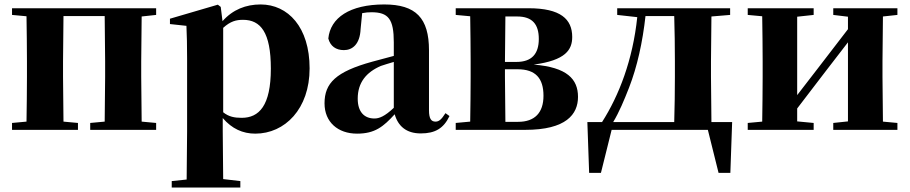

<svg xmlns="http://www.w3.org/2000/svg" viewBox="-20 -583 4084 862"><path d="M34 -516 99 -510C100 -451 101 -364 101 -308V-238C101 -182 100 -95 99 -37L34 -31V0H330V-31L265 -37L263 -238V-308L265 -511H450L452 -308V-238L450 -37L385 -31V0H681V-31L616 -37L614 -238V-308L616 -509L681 -516V-546H34Z M1126 17C1259 17 1370 -94 1370 -276C1370 -461 1273 -563 1150 -563C1084 -563 1025 -540 979 -488L971 -552L958 -562L743 -499V-475L817 -467C819 -419 820 -385 820 -320V7L818 223L751 230V259H1059V230L982 221L980 6V-53C1021 -5 1070 17 1126 17ZM982 -458C1015 -488 1041 -494 1071 -494C1150 -494 1196 -438 1196 -275C1196 -108 1143 -54 1065 -54C1032 -54 1007 -59 982 -79Z M1869 16C1934 16 1972 -7 1998 -62L1980 -75C1961 -45 1950 -37 1935 -37C1916 -37 1906 -50 1906 -88V-357C1906 -502 1847 -563 1705 -563C1550 -563 1463 -503 1454 -410C1463 -376 1488 -358 1524 -358C1562 -358 1596 -384 1599 -453L1606 -524C1621 -527 1634 -528 1648 -528C1724 -528 1748 -497 1748 -393V-332L1651 -306C1488 -261 1437 -210 1437 -119C1437 -35 1497 17 1583 17C1663 17 1701 -14 1752 -70C1767 -17 1804 16 1869 16ZM1748 -99C1707 -60 1682 -51 1661 -51C1616 -51 1586 -80 1586 -140C1586 -213 1625 -259 1690 -287C1704 -292 1725 -298 1748 -305Z M2089 0H2338C2522 0 2575 -70 2575 -148C2575 -228 2526 -281 2376 -293C2520 -312 2549 -360 2549 -417C2549 -497 2497 -546 2353 -546H2026V-516L2091 -510C2092 -451 2093 -364 2093 -308V-238C2093 -182 2092 -95 2091 -37L2026 -31V0ZM2249 -509H2302C2370 -509 2399 -474 2399 -408C2399 -341 2367 -305 2299 -305H2247ZM2247 -272H2304C2385 -272 2420 -231 2420 -153C2420 -77 2381 -36 2306 -36H2249L2247 -238Z M2751 -516 2841 -506C2821 -314 2759 -154 2683 -35H2617L2625 193H2678L2726 0H3006H3158L3206 193H3259L3267 -35H3174L3172 -238V-308L3174 -509L3258 -516V-546H2751ZM3007 -35H2733C2760 -80 2782 -133 2804 -189C2841 -284 2865 -394 2878 -511H3007C3009 -453 3010 -365 3010 -308V-238C3010 -181 3009 -93 3007 -35Z M3721 -516 3787 -508V-452L3654 -279L3559 -156V-508L3633 -516V-546H3337V-516L3402 -510C3403 -451 3404 -364 3404 -308V-238C3404 -182 3403 -95 3402 -37L3337 -31V0H3633V-31L3559 -38V-96L3686 -262L3787 -393V-38L3721 -31V0H4009V-31L3944 -37L3942 -238V-308L3944 -509L4009 -516V-546H3721Z"/></svg>

Font: Noto Serif SC Black
Style: Regular
Weight: 900
Designer: Ryoko NISHIZUKA 西塚涼子 (kana & ideographs); Frank Grießhammer (Latin, Greek & Cyrillic); Wenlong ZHANG 张文龙 (bopomofo); San
Foundry: Adobe
Version: Version 2.001;hotconv 1.1.0;makeotfexe 2.6.0